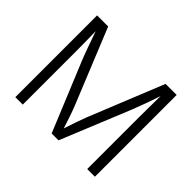

<svg xmlns="http://www.w3.org/2000/svg" viewBox="-154 -968 1208 1208"><g transform="rotate(45 450.0 -364.0)"><path d="M96.2 0V-727.5H194.8L397.9 -228.5Q409.2 -201.2 423.6 -158.7Q438 -116.2 450.7 -76.2Q463.4 -115.2 478 -157.7Q492.7 -200.2 503.9 -228.5L705.6 -727.5H804.2V0H735.8V-461.9Q735.8 -500.5 736.6 -551.3Q737.3 -602.1 737.8 -651.4Q720.2 -597.7 701.4 -546.4Q682.6 -495.1 669.4 -461.9L480.5 0H419.4L229 -461.9Q215.8 -494.1 197.8 -544.9Q179.7 -595.7 160.2 -650.9Q161.1 -604.5 161.9 -553Q162.6 -501.5 162.6 -461.9V0Z"/></g></svg>

Font: Inter Light
Style: Regular
Weight: 300
Designer: Rasmus Andersson
Foundry: rsms
Version: Version 4.000;git-a52131595